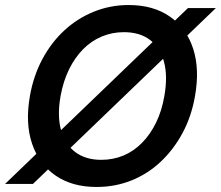

<svg xmlns="http://www.w3.org/2000/svg" viewBox="-48 -732 879 764"><path d="M-28 0 700 -700H811L83 0ZM336 12Q239 12 173 -33.5Q107 -79 79.5 -160.5Q52 -242 71 -350Q85 -430 120.5 -496.5Q156 -563 208 -611Q260 -659 325.5 -685.5Q391 -712 464 -712Q562 -712 628 -666Q694 -620 720.5 -538.5Q747 -457 728 -350Q714 -269 678.5 -203Q643 -137 591.5 -88.5Q540 -40 475 -14Q410 12 336 12ZM355 -96Q402 -96 443 -113Q484 -130 517 -163.5Q550 -197 573 -244Q596 -291 606 -350Q620 -429 604.5 -486Q589 -543 548.5 -573.5Q508 -604 445 -604Q398 -604 356.5 -586.5Q315 -569 282.5 -536Q250 -503 227 -456.5Q204 -410 193 -350Q179 -271 195 -214Q211 -157 252 -126.5Q293 -96 355 -96Z"/></svg>

Font: DM Sans 9pt SemiBold
Style: Italic
Weight: 600
Italic angle: -10°
Version: Version 4.004;gftools[0.9.30]